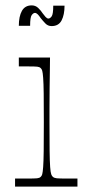

<svg xmlns="http://www.w3.org/2000/svg" viewBox="-20 -694 326 714"><path d="M36 0V-30Q50 -30 61.5 -30Q73 -30 81 -30Q109 -30 118 -31Q127 -32 131 -36Q135 -39 137 -46Q139 -53 140.5 -73Q142 -93 142.5 -132.5Q143 -172 143 -240Q143 -307 142.5 -346Q142 -385 140.5 -404.5Q139 -424 137 -431Q135 -438 131 -441Q127 -445 118.5 -446Q110 -447 85 -447Q78 -447 69.5 -447Q61 -447 50 -447V-480H166Q166 -469 165.5 -437Q165 -405 164.5 -365.5Q164 -326 164 -291.5Q164 -257 164 -240Q164 -172 164.5 -132.5Q165 -93 166.5 -73Q168 -53 170.5 -46Q173 -39 177 -36Q182 -32 191 -31Q200 -30 229 -30Q237 -30 246.5 -30Q256 -30 268 -30V0ZM172 -597Q158 -597 148.5 -607Q139 -617 131 -627Q126 -635 120.5 -640.5Q115 -646 110 -646Q104 -646 98 -638Q92 -630 92 -598H50Q50 -633 61.5 -653.5Q73 -674 98 -674Q112 -674 122 -664.5Q132 -655 139 -644Q144 -637 149.5 -631Q155 -625 160 -625Q166 -625 172 -633Q178 -641 178 -673H220Q220 -639 209 -618Q198 -597 172 -597Z"/></svg>

Font: Ojuju ExtraLight
Style: Regular
Weight: 200
Designer: Chisaokwu Joboson, Mirko Velimirovic
Foundry: Udi Foundry
Version: Version 1.000